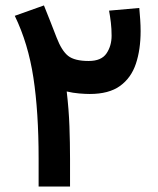

<svg xmlns="http://www.w3.org/2000/svg" viewBox="-20 -684 579 704"><path d="M490.7 -654.8Q492.7 -633.8 494.1 -612.1Q495.6 -590.3 495.6 -569.8Q495.6 -502.4 478.3 -450.4Q460.9 -398.4 420.2 -368.9Q379.4 -339.4 309.1 -339.4Q293.5 -339.4 270.3 -341.3Q247.1 -343.3 224.6 -348.6Q232.4 -282.2 234.6 -220.7Q236.8 -159.2 236.8 -101.6V0H121.6V-103Q121.6 -273.4 102.5 -398.9Q83.5 -524.4 34.2 -626L141.1 -664.1Q154.8 -630.9 164.6 -605.2Q174.3 -579.6 187.5 -546.4Q206.1 -498 229.7 -479.2Q253.4 -460.4 305.2 -460.4Q351.6 -460.4 370.4 -488Q389.2 -515.6 389.2 -553.2Q389.2 -578.1 386.5 -601.1Q383.8 -624 379.9 -645Z"/></svg>

Font: Vazirmatn FD SemiBold
Style: Regular
Weight: 600
Designer: Saber Rastikerdar
Foundry: Saber Rastikerdar
Version: Version 33.001